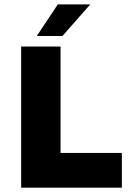

<svg xmlns="http://www.w3.org/2000/svg" viewBox="-20 -870 644 890"><path d="M78.1 0V-654.3H260.7V-161.1H544.9V0ZM150.4 -703.1 248 -849.6H398.4L269.5 -703.1Z"/></svg>

Font: Sen ExtraBold
Style: Regular
Weight: 800
Version: Version 2.000;gftools[0.9.31]